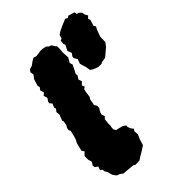

<svg xmlns="http://www.w3.org/2000/svg" viewBox="-232 -852 979 979"><g transform="rotate(-45 257.5 -362.0)"><path d="M151 28 143 22 111 19 77 16 64 6 48 0 42 -6 32 -21 25 -47 17 -60 16 -73 5 -80 12 -100 -3 -110 -5 -123 6 -142 0 -160V-187L17 -204L8 -218L19 -262L27 -276L34 -298L41 -328L36 -338L38 -351L46 -365L50 -388L47 -395L59 -428L57 -447L68 -461L65 -471L74 -492L63 -505L65 -515L76 -531L70 -552L83 -563L77 -584L87 -597L84 -610L95 -646L110 -665L107 -684L116 -697L136 -703L152 -715L170 -726L187 -721L225 -726L234 -725L256 -721L266 -711L280 -706L290 -689L297 -682V-664L295 -639L297 -602L282 -576L287 -560L272 -530L264 -515L266 -504L254 -485L260 -466L245 -452L251 -437L240 -430L236 -414L232 -383L224 -370L221 -350L218 -337L227 -323L226 -308L214 -287L211 -275L217 -258L206 -247L203 -219V-202L201 -194L200 -180L208 -167L221 -164L237 -160L243 -159L261 -147L260 -137L266 -121L277 -107L269 -98L271 -74L260 -49L250 -16L224 1L200 15L182 27ZM333 -659 328 -665 330 -689 341 -694 347 -714 364 -725 387 -736 425 -752 437 -745 448 -752 481 -742 485 -727 494 -726 508 -713 511 -697 520 -681 508 -670 512 -657 502 -625 509 -613 501 -599 487 -561 486 -523 471 -503 446 -482 428 -467 400 -463 394 -458 369 -459 344 -469 330 -478 327 -499 316 -537 325 -561 314 -580 315 -590 326 -605 317 -628Z"/></g></svg>

Font: Winky Rough Black
Style: Italic
Weight: 900
Italic angle: -8.97852°
Designer: Simon Atzbach
Foundry: typofactur
Version: Version 1.206; ttfautohint (v1.8.4.7-5d5b)